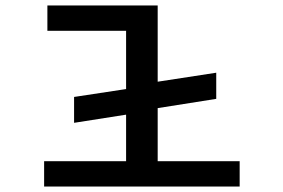

<svg xmlns="http://www.w3.org/2000/svg" viewBox="-20 -685 1040 705"><path d="M142 0V-93H443V-264L252 -234V-329L443 -358V-572H154V-665H559V-385L774 -418V-322L559 -288V-93H860V0Z"/></svg>

Font: Inconsolata UltraExpanded SemiBold
Style: Regular
Weight: 600
Width: 9
Monospace: yes
Designer: Raph Levien, Cyreal, Brenton Simpson
Foundry: Raph Levien, Cyreal, Google
Version: Version 3.001; ttfautohint (v1.8.2.53-6de2)